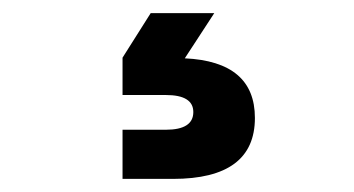

<svg xmlns="http://www.w3.org/2000/svg" viewBox="-20 -50 540 293"><path d="M210 -30H307L262 39Q369 44 369 130Q369 223 244 223H167V148H233Q275 148 275 121Q275 95 233 95H167V38Z"/></svg>

Font: TASA Orbiter Display
Style: Bold
Weight: 700
Designer: Weizhong Zhang
Version: Version 1.000;Glyphs 3.1.2 (3151)